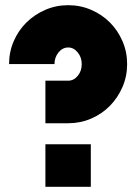

<svg xmlns="http://www.w3.org/2000/svg" viewBox="-20 -720 536 740"><path d="M243 -700Q290 -700 331.5 -682Q373 -664 403.5 -633.5Q434 -603 452 -561.5Q470 -520 470 -473Q470 -426 452 -384.5Q434 -343 403.5 -312Q373 -281 331.5 -263Q290 -245 243 -245H155V-409H243Q264 -409 279.5 -427.5Q295 -446 295 -473Q295 -499 279.5 -518Q264 -537 243 -537Q221 -537 205.5 -518Q190 -499 190 -473H15Q15 -520 33 -561.5Q51 -603 82 -633.5Q113 -664 154.5 -682Q196 -700 243 -700ZM155 0V-164H330V0Z"/></svg>

Font: Aoudax Cyrillic
Style: Regular
Weight: 400
Designer: William Zhang
Foundry: William Zhang
Version: Version 1.00 June 4, 2021, initial release